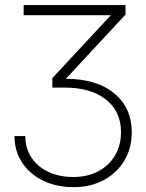

<svg xmlns="http://www.w3.org/2000/svg" viewBox="-20 -748 589 777"><path d="M277.8 9.3Q207.5 9.3 153.6 -17.3Q99.6 -43.9 69.1 -90.6Q38.6 -137.2 38.6 -197.3H82.5Q82.5 -147.9 107.2 -110.6Q131.8 -73.2 175.5 -52.5Q219.2 -31.7 276.9 -31.7Q334 -31.7 377.4 -54.7Q420.9 -77.6 445.3 -118.7Q469.7 -159.7 469.7 -213.4Q469.7 -297.4 408.4 -345.5Q347.2 -393.6 241.2 -393.6H191.9V-432.1L428.2 -686V-686.5H75.7V-727.5H487.8V-689L246.6 -429.2Q372.1 -428.7 442.6 -369.9Q513.2 -311 513.2 -213.4Q513.2 -147.9 483.2 -97.9Q453.1 -47.9 399.9 -19.3Q346.7 9.3 277.8 9.3Z"/></svg>

Font: Inter Display ExtraLight
Style: Regular
Weight: 200
Designer: Rasmus Andersson
Foundry: rsms
Version: Version 4.000;git-a52131595